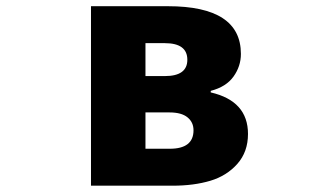

<svg xmlns="http://www.w3.org/2000/svg" viewBox="-20 -589 1040 609"><path d="M268.6 0V-569.3H512.7Q744.1 -569.3 744.1 -418Q744.1 -378.9 720.7 -346.2Q697.3 -313.5 648.4 -300.8V-295.9Q766.6 -268.6 766.6 -164.1Q766.6 -107.4 732.9 -69.3Q699.2 -31.2 647 -15.6Q594.7 0 527.3 0ZM441.4 -347.7H502.9Q574.2 -347.7 574.2 -399.4Q574.2 -452.1 502.9 -452.1H441.4ZM441.4 -117.2H518.6Q593.8 -117.2 593.8 -175.8Q593.8 -201.2 574.7 -216.8Q555.7 -232.4 517.6 -232.4H441.4Z"/></svg>

Font: Gen Shin Gothic Monospace Heavy
Style: Bold
Weight: 800
Designer: [Source Han Sans]
Ryoko NISHIZUKA  (kana & ideographs); Paul D. Hunt (Latin, Greek & Cyrillic); Wenlong ZHANG  (bopomofo
Version: Version 1.002.20150607